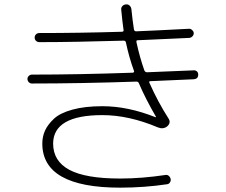

<svg xmlns="http://www.w3.org/2000/svg" viewBox="-20 -821 1040 884"><path d="M127 -436.5Q118.2 -436.5 112.3 -442.9Q106.4 -449.2 106.4 -458Q106.4 -465.8 112.8 -471.7Q119.1 -477.5 127 -477.5Q340.8 -477.5 590.8 -486.3Q594.7 -486.3 596.7 -489.3Q598.6 -492.2 596.7 -495.1Q574.2 -556.6 559.6 -626Q557.6 -633.8 549.8 -633.8Q316.4 -627 161.1 -627Q152.3 -627 146 -632.8Q139.6 -638.7 139.6 -647.9Q139.6 -657.2 146 -663.1Q152.3 -668.9 161.1 -668.9Q345.7 -668.9 541 -674.8Q550.8 -674.8 548.8 -683.6Q543.9 -716.8 538.1 -776.4Q537.1 -786.1 543.5 -793Q549.8 -799.8 560.1 -800.8Q570.3 -801.8 577.1 -794.9Q584 -788.1 585 -778.3Q589.8 -729.5 596.7 -685.5Q598.6 -676.8 606.4 -676.8Q683.6 -679.7 849.6 -688.5Q857.4 -689.5 864.7 -682.6Q872.1 -675.8 872.1 -668Q872.1 -660.2 866.2 -653.8Q860.4 -647.5 851.6 -646.5Q774.4 -642.6 613.3 -635.7Q606.4 -635.7 608.4 -626Q623 -558.6 644.5 -497.1Q648.4 -488.3 657.2 -488.3Q729.5 -491.2 871.1 -497.1Q879.9 -498 886.2 -492.7Q892.6 -487.3 892.6 -477.5Q892.6 -458 873 -456.1Q678.7 -447.3 672.9 -447.3Q664.1 -447.3 668 -439.5Q707 -351.6 755.9 -275.4Q768.6 -255.9 750 -239.3Q731.4 -224.6 707 -234.4Q573.2 -291 451.2 -291Q225.6 -291 224.6 -160.2Q224.6 -79.1 299.3 -39.1Q374 1 533.2 1Q631.8 1 743.2 -15.6Q751 -16.6 757.3 -11.2Q763.7 -5.9 765.6 2Q767.6 10.7 762.7 18.6Q757.8 26.4 749 27.3Q643.6 43 533.2 43Q174.8 43 174.8 -160.2Q174.8 -192.4 187.5 -220.2Q200.2 -248 228.5 -274.4Q256.8 -300.8 314 -316.4Q371.1 -332 451.2 -332Q569.3 -332 696.3 -281.2L698.2 -282.2V-283.2Q649.4 -367.2 619.1 -438.5Q616.2 -445.3 608.4 -445.3Q348.6 -436.5 127 -436.5Z"/></svg>

Font: Rounded Mgen+ 1m light
Style: Regular
Weight: 200
Designer: [Source Han Sans]
Ryoko NISHIZUKA  (kana & ideographs); Paul D. Hunt (Latin, Greek & Cyrillic); Wenlong ZHANG  (bopomofo
Version: Version 1.059.20150602